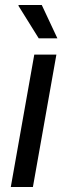

<svg xmlns="http://www.w3.org/2000/svg" viewBox="-20 -743 266 763"><path d="M133.8 -590.8 53.2 -720.2 54.2 -723.1H146L208 -590.8ZM22.9 0 116.2 -525.9H204.1L110.8 0Z"/></svg>

Font: Archivo
Style: Italic
Weight: 400
Italic angle: -10°
Designer: Hector Gatti
Foundry: Omnibus-Type
Version: Version 2.001